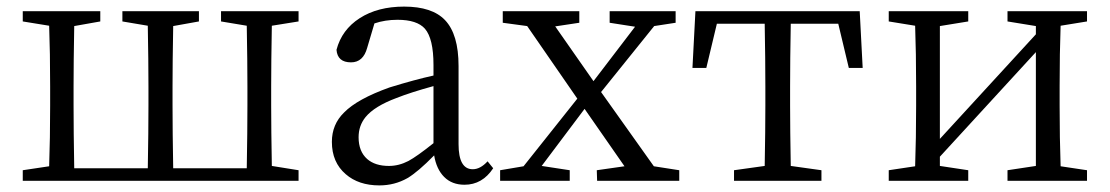

<svg xmlns="http://www.w3.org/2000/svg" viewBox="-20 -548 3364 582"><path d="M49 0V-32L129 -44Q132 -128 132 -228V-286Q132 -388 129 -470L49 -483V-514H284V-483L205 -469Q203 -359 203 -286V-228Q203 -150 205 -38H428Q430 -150 430 -228V-286Q430 -360 428 -470L351 -483V-514H583V-483L505 -469Q503 -359 503 -286V-228Q503 -150 505 -38H728Q730 -150 730 -228V-286Q730 -360 728 -470L650 -483V-514H885V-483L804 -470Q802 -360 802 -286V-228Q802 -155 804 -45L885 -32V0Z M1130 14Q1067 14 1028 -20Q986 -56 986 -118Q986 -171 1023 -207Q1063 -248 1161 -283Q1239 -307 1294 -319V-351Q1294 -431 1268 -461Q1244 -488 1185 -488Q1147 -488 1115 -477L1093 -403Q1081 -359 1044 -359Q1003 -359 1000 -397Q1016 -458 1070.5 -493Q1125 -528 1205 -528Q1290 -528 1329 -487Q1370 -444 1370 -348V-111Q1370 -35 1413 -35Q1436 -35 1458 -59L1475 -38Q1442 12 1388 12Q1350 12 1326.5 -11.5Q1303 -35 1296 -77Q1247 -27 1215 -8Q1176 14 1130 14ZM1159 -45Q1189 -45 1218 -60Q1244 -74 1294 -114V-287Q1225 -268 1182 -251Q1115 -226 1088 -193Q1067 -167 1067 -132Q1067 -89 1093 -66Q1117 -45 1159 -45Z M1496 0V-32L1567 -44L1730 -249L1578 -469L1504 -479V-514H1736V-479L1663 -468L1779 -302L1905 -467L1828 -479V-514H2028V-479L1963 -469L1802 -269L1962 -44L2039 -32V0H1790L1789 -32L1873 -44L1752 -218L1622 -45L1707 -32V0Z M2205 0V-32L2298 -45Q2300 -155 2300 -228V-286Q2300 -366 2298 -476H2153L2121 -342H2079L2088 -514H2586L2595 -342H2553L2521 -476H2377Q2375 -366 2375 -286V-228Q2375 -155 2377 -45L2470 -32V0Z M2674 0V-32L2754 -44Q2757 -128 2757 -228V-286Q2757 -388 2754 -470L2674 -483V-514H2915V-483L2829 -469V-127L3120 -444V-469L3034 -483V-514H3275V-483L3195 -470Q3192 -388 3192 -286V-228Q3192 -128 3195 -44L3275 -32V0H3034V-32L3120 -45V-390L2829 -73V-45L2915 -32V0Z"/></svg>

Font: Cactus Classical Serif
Style: Regular
Weight: 400
Designer: Henry Chan (via Glyphwiki)、田海東、宇文滿月
Foundry: Moonlit Owen
Version: Version 1.000